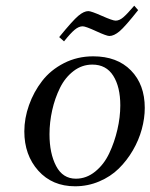

<svg xmlns="http://www.w3.org/2000/svg" viewBox="-20 -651 531 678"><path d="M65.9 -187Q65.9 -233.4 82.5 -280Q99.1 -326.7 128.9 -365.2Q158.7 -403.8 205.8 -428Q252.9 -452.1 309.1 -452.1Q393.6 -452.1 442.4 -402.3Q491.2 -352.5 491.2 -270Q491.2 -233.4 480.7 -194.8Q470.2 -156.2 449.2 -120.1Q428.2 -84 399.4 -55.7Q370.6 -27.3 330.3 -10.3Q290 6.8 245.1 6.8Q164.6 6.8 115.2 -48.3Q65.9 -103.5 65.9 -187ZM154.8 -176.8Q154.8 -109.4 178.2 -64.7Q201.7 -20 248 -20Q285.2 -20 316.2 -45.2Q347.2 -70.3 365.7 -109.6Q384.3 -148.9 394.5 -193.1Q404.8 -237.3 404.8 -278.8Q404.8 -344.2 379.9 -383.5Q355 -422.9 306.2 -422.9Q269.5 -422.9 239.7 -400.1Q210 -377.4 191.9 -340.8Q173.8 -304.2 164.3 -261.7Q154.8 -219.2 154.8 -176.8ZM189 -520Q236.8 -578.6 256.6 -595.2Q276.4 -611.8 292 -611.8Q301.8 -611.8 339.8 -595Q377.9 -578.1 388.2 -578.1Q401.4 -578.1 415 -589.6Q428.7 -601.1 454.1 -630.9L467.8 -615.2Q421.9 -557.1 402.1 -540.5Q382.3 -523.9 366.2 -523.9Q356.4 -523.9 319.3 -541Q282.2 -558.1 272 -558.1Q258.3 -558.1 243.7 -545.9Q229 -533.7 206.1 -504.9Z"/></svg>

Font: Dehuti Alt
Style: Bold-Italic
Weight: 700
Version: Version 1.2